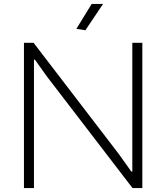

<svg xmlns="http://www.w3.org/2000/svg" viewBox="-20 -958 847 978"><path d="M369 -811 447 -938H505L415 -804ZM102 -740H151L584 -175L649 -84H654V-740H705V0H655L217 -571L158 -654H153V0H102Z"/></svg>

Font: Encode Sans Wide
Style: ExtraLight
Weight: 200
Designer: Pablo Impallari, Andres Torresi
Foundry: Pablo Impallari, Andres Torresi
Version: Version 1.000; ttfautohint (v1.00) -l 8 -r 50 -G 200 -x 14 -